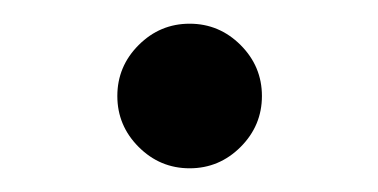

<svg xmlns="http://www.w3.org/2000/svg" viewBox="-20 -354 319 162"><path d="M183 -230Q165 -212 140 -212Q115 -212 97 -230Q79 -248 79 -273Q79 -298 97 -316Q115 -334 140 -334Q165 -334 183 -316Q201 -298 201 -273Q201 -248 183 -230Z"/></svg>

Font: Martel Sans
Style: Regular
Weight: 400
Designer: Dan Reynolds and Mathieu Réguer
Foundry: Dan Reynolds and Mathieu Réguer
Version: Version 1.001;PS 001.001;hotconv 1.0.70;makeotf.lib2.5.58329